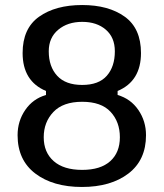

<svg xmlns="http://www.w3.org/2000/svg" viewBox="-20 -732 651 764"><path d="M50 -194Q50 -250 80.5 -294.5Q111 -339 163 -354V-370Q70 -409 70 -521Q70 -619 135.5 -665.5Q201 -712 307 -712Q412 -712 476.5 -665.5Q541 -619 541 -521Q541 -409 448 -370V-354Q500 -339 530.5 -294.5Q561 -250 561 -194Q561 -95 491 -41.5Q421 12 306 12Q191 12 120.5 -41.5Q50 -95 50 -194ZM174 -528Q174 -467 207.5 -430.5Q241 -394 307 -394Q373 -394 405 -430.5Q437 -467 437 -528Q437 -583 401 -614Q365 -645 307 -645Q249 -645 211.5 -613.5Q174 -582 174 -528ZM307 -327Q231 -327 192.5 -286.5Q154 -246 154 -186Q154 -126 193.5 -91Q233 -56 307 -56Q380 -56 418.5 -90.5Q457 -125 457 -186Q457 -247 420 -287Q383 -327 307 -327Z"/></svg>

Font: Voces
Style: Regular
Weight: 400
Designer: Ana Paula Megda, Pablo Ugerman
Foundry: Ana Paula Megda, Pablo Ugerman
Version: Version 1.100